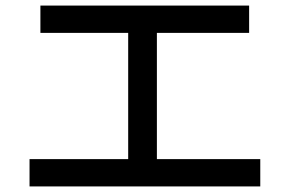

<svg xmlns="http://www.w3.org/2000/svg" viewBox="-20 -722 1040 689"><path d="M914 -53H86V-151H440V-604H125V-702H874V-604H543V-151H914Z"/></svg>

Font: IBM Plex Sans JP Medm
Style: Regular
Weight: 500
Designer: Mike Abbink; Paul van der Laan; Pieter van Rosmalen; Wujin Sim; Yejin Wi; Jinhee Kim; Boomi Park; Yona Kim; Kichan Ma
Foundry: Sandoll Inc.
Version: Version 1.002